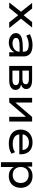

<svg xmlns="http://www.w3.org/2000/svg" viewBox="1701 -2247 726 4168"><g transform="rotate(90 2064.0 -163.0)"><path d="M34 0 257 -283 260 -225 43 -497H165L312 -312H310L459 -497H578L363 -227L365 -281L589 0H466L309 -197H312L153 0Z M904 9Q845 9 798.5 -11Q752 -31 725.5 -65.5Q699 -100 699 -144Q699 -197 732.5 -230.5Q766 -264 835 -279.5Q904 -295 1012 -295H1119V-226H1018Q959 -226 918.5 -222Q878 -218 852.5 -209.5Q827 -201 815 -186Q803 -171 803 -149Q803 -110 837 -90.5Q871 -71 924 -71Q972 -71 1012.5 -90Q1053 -109 1077.5 -141Q1102 -173 1102 -210V-321Q1102 -374 1063 -398.5Q1024 -423 951 -423Q901 -423 851.5 -410.5Q802 -398 754 -370L722 -447Q757 -466 796.5 -479.5Q836 -493 878.5 -499.5Q921 -506 964 -506Q1037 -506 1091 -485.5Q1145 -465 1175 -421.5Q1205 -378 1205 -309V0H1114V-107L1112 -108Q1095 -77 1066.5 -50Q1038 -23 997.5 -7Q957 9 904 9Z M1411 0V-497H1715Q1781 -497 1825 -482Q1869 -467 1891 -438.5Q1913 -410 1913 -367Q1913 -329 1888.5 -300.5Q1864 -272 1819 -259L1820 -256Q1858 -248 1883 -231.5Q1908 -215 1920 -191.5Q1932 -168 1932 -138Q1932 -74 1877.5 -37Q1823 0 1726 0ZM1513 -70H1710Q1766 -70 1797 -87.5Q1828 -105 1828 -143Q1828 -181 1797 -199Q1766 -217 1710 -217H1513ZM1513 -287H1698Q1751 -287 1779.5 -305.5Q1808 -324 1808 -359Q1808 -394 1779.5 -410.5Q1751 -427 1698 -427H1513Z M2104 0V-497H2206V-130H2203L2518 -497H2618V0H2516V-368H2519L2204 0Z M3097 9Q3002 9 2934 -21.5Q2866 -52 2829.5 -109.5Q2793 -167 2793 -248Q2793 -323 2826.5 -381Q2860 -439 2922.5 -472.5Q2985 -506 3072 -506Q3154 -506 3211.5 -475Q3269 -444 3299 -386.5Q3329 -329 3329 -250V-219H2873V-290H3259L3238 -268Q3237 -347 3194 -387.5Q3151 -428 3073 -428Q3020 -428 2980.5 -408.5Q2941 -389 2918 -352.5Q2895 -316 2895 -263V-251Q2895 -193 2919 -154Q2943 -115 2989 -95.5Q3035 -76 3102 -76Q3151 -76 3198.5 -87Q3246 -98 3283 -126L3317 -52Q3277 -20 3217.5 -5.5Q3158 9 3097 9Z M3501 180V-498H3597V-393H3599Q3624 -448 3677.5 -477Q3731 -506 3801 -506Q3880 -506 3937.5 -473.5Q3995 -441 4026 -383Q4057 -325 4057 -249Q4057 -174 4026 -115.5Q3995 -57 3938 -24Q3881 9 3802 9Q3732 9 3682 -19.5Q3632 -48 3608 -98H3606V180ZM3778 -76Q3860 -76 3906 -124Q3952 -172 3952 -250Q3952 -327 3906 -374.5Q3860 -422 3778 -422Q3696 -422 3650.5 -374.5Q3605 -327 3605 -250Q3605 -172 3651 -124Q3697 -76 3778 -76Z"/></g></svg>

Font: Nunito Sans 7pt SemiExpanded Medium
Style: Regular
Weight: 500
Width: 6
Designer: Vernon Adams
Foundry: Vernon Adams
Version: Version 3.101;gftools[0.9.27]